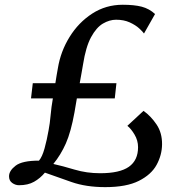

<svg xmlns="http://www.w3.org/2000/svg" viewBox="-20 -776 761 808"><path d="M423 11.5Q342 11.5 280.2 -10.2Q218.5 -32 169 -49.5Q149 -25.5 123.2 -11Q97.5 3.5 60 3.5Q45 3.5 31.5 -6Q18 -15.5 18 -34Q18 -57.5 45.8 -78.8Q73.5 -100 144 -100Q157.5 -115.5 167.5 -151.5Q177.5 -187.5 184.5 -228Q190 -256.5 193 -291Q196 -325.5 202.5 -362H110.5L118 -426H213Q215.5 -442.5 218.2 -458.5Q221 -474.5 223.5 -488.5Q235 -559.5 272.8 -620.5Q310.5 -681.5 368 -718.8Q425.5 -756 496.5 -756Q545 -756 576.5 -747.8Q608 -739.5 632.5 -717L586 -635Q581 -642.5 565.8 -656.5Q550.5 -670.5 525.8 -681.8Q501 -693 468.5 -693Q441 -693 413.2 -676.8Q385.5 -660.5 363.2 -619.5Q341 -578.5 329.5 -505Q327 -489.5 323.2 -468.8Q319.5 -448 315.5 -426H470L463 -362H303.5Q300.5 -345 298 -330Q295.5 -315 293.5 -303.5Q278.5 -220.5 257.2 -172.5Q236 -124.5 204.5 -86Q243 -77.5 294 -62.2Q345 -47 401.5 -47Q484 -47 522.5 -74.2Q561 -101.5 561 -156.5Q561 -185 546 -210Q531 -235 516 -246.5L584 -309.5Q615 -287.5 638.8 -252.2Q662.5 -217 662 -168.5Q661.5 -123.5 639 -82.2Q616.5 -41 564.2 -14.8Q512 11.5 423 11.5Z"/></svg>

Font: Merriweather
Style: Italic
Weight: 400
Italic angle: -7.8°
Designer: Eben Sorkin
Foundry: Eben Sorkin
Version: Version 2.100